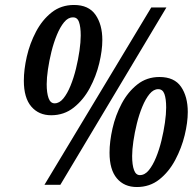

<svg xmlns="http://www.w3.org/2000/svg" viewBox="-20 -744 789 773"><path d="M186 -280Q136 -280 106 -315Q76 -350 76 -419Q76 -464 88 -516.5Q100 -569 125 -616.5Q150 -664 188 -694Q226 -724 278 -724Q337 -724 364.5 -684.5Q392 -645 392 -583Q392 -541 379.5 -489Q367 -437 341.5 -389.5Q316 -342 277 -311Q238 -280 186 -280ZM159 0 589 -714H650L223 0ZM200 -328Q219 -328 235 -347.5Q251 -367 264 -399Q277 -431 286 -468Q295 -505 300 -540Q305 -575 305 -601Q305 -636 298 -655.5Q291 -675 273 -674Q254 -674 238 -654.5Q222 -635 209 -603.5Q196 -572 187 -535.5Q178 -499 173 -464.5Q168 -430 168 -405Q168 -370 175.5 -349Q183 -328 200 -328ZM531 9Q480 9 450.5 -26Q421 -61 421 -129Q421 -174 433 -227Q445 -280 470 -327Q495 -374 533 -404Q571 -434 622 -434Q682 -434 709 -394.5Q736 -355 736 -293Q736 -251 723.5 -199.5Q711 -148 685.5 -100Q660 -52 621.5 -21.5Q583 9 531 9ZM543 -39Q563 -39 579 -58.5Q595 -78 608 -109.5Q621 -141 630 -178Q639 -215 644 -250Q649 -285 649 -311Q649 -346 642 -365.5Q635 -385 617 -385Q598 -385 582 -365.5Q566 -346 553 -314.5Q540 -283 531 -246.5Q522 -210 517 -175.5Q512 -141 512 -116Q512 -80 519.5 -59.5Q527 -39 543 -39Z"/></svg>

Font: Noto Serif ExtraCondensed
Style: Bold Italic
Weight: 700
Width: 2
Italic angle: -12°
Designer: Monotype Design Team
Foundry: Monotype Imaging Inc.
Version: Version 2.013; ttfautohint (v1.8.4.7-5d5b)